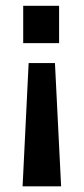

<svg xmlns="http://www.w3.org/2000/svg" viewBox="-20 -511 291 667"><path d="M58.5 136.2 79.5 -291.9H170.9L192.3 136.2ZM60.6 -361.1V-490.8H185.3V-361.1Z"/></svg>

Font: Anaheim
Style: Regular
Weight: 400
Designer: Vernon Adams
Foundry: Vernon Adams
Version: Version 2.001